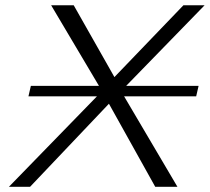

<svg xmlns="http://www.w3.org/2000/svg" viewBox="-20 -715 803 735"><path d="M14.2 0 351.1 -346.2H88.9L98.1 -386.2H358.9L175.8 -694.8H262.2L418 -419.9L682.1 -694.8H763.2L462.9 -386.2H740.2L731 -346.2H455.1L659.2 0H574.2L397 -317.9L95.2 0Z"/></svg>

Font: CMU Bright
Style: Oblique
Weight: 500
Italic angle: -12°
Version: Version 0.7.0